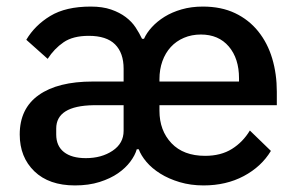

<svg xmlns="http://www.w3.org/2000/svg" viewBox="-20 -552 905 584"><path d="M264 -232Q151 -230 151 -161V-143Q151 -108 174.5 -89.5Q198 -71 241 -71Q289 -71 322.5 -93.5Q356 -116 356 -154V-232ZM707 -304V-314Q707 -374 676 -410.5Q645 -447 591 -447Q563 -447 539.5 -437Q516 -427 499.5 -409Q483 -391 474 -366Q465 -341 465 -311V-304ZM604 -78Q652 -78 685.5 -99Q719 -120 740 -155L804 -93Q775 -45 721.5 -16.5Q668 12 599 12Q560 12 526.5 2Q493 -8 467.5 -24Q442 -40 425.5 -59.5Q409 -79 402 -98H396Q391 -80 376.5 -60.5Q362 -41 339 -25Q316 -9 283 1.5Q250 12 208 12Q129 12 84.5 -31Q40 -74 40 -143Q40 -222 98 -263Q156 -304 262 -304H356V-343Q356 -391 330 -417Q304 -443 250 -443Q202 -443 173.5 -423.5Q145 -404 125 -373L60 -431Q86 -475 133 -503.5Q180 -532 256 -532Q292 -532 318 -523Q344 -514 362.5 -500Q381 -486 392.5 -468.5Q404 -451 412 -434H418Q426 -452 442 -469.5Q458 -487 480.5 -501Q503 -515 532.5 -523.5Q562 -532 597 -532Q653 -532 695 -512Q737 -492 765.5 -456.5Q794 -421 808 -374Q822 -327 822 -273V-232H465V-215Q465 -155 501.5 -116.5Q538 -78 604 -78Z"/></svg>

Font: IBM Plex Sans Hebrew Medm
Style: Regular
Weight: 500
Designer: Mike Abbink, Paul van der Laan, Pieter van Rosmalen, Yanek Iontef
Foundry: Bold Monday
Version: Version 1.3